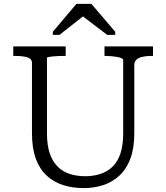

<svg xmlns="http://www.w3.org/2000/svg" viewBox="-20 -948 853 985"><path d="M221 -264Q221 -201 236 -159Q251 -117 277.5 -91.5Q304 -66 339.5 -55Q375 -44 418 -44Q459 -44 494.5 -55.5Q530 -67 556.5 -92Q583 -117 597.5 -159.5Q612 -202 612 -264V-640Q612 -645 604 -649Q596 -653 583 -655.5Q570 -658 554.5 -659.5Q539 -661 525 -661H516V-710H765V-661H754Q730 -661 710.5 -656.5Q691 -652 680 -642Q669 -632 669 -615V-264Q669 -188 649 -134.5Q629 -81 593 -47.5Q557 -14 510 1.5Q463 17 409 17Q352 17 303.5 1.5Q255 -14 219 -47.5Q183 -81 163.5 -134.5Q144 -188 144 -264V-625Q144 -647 120 -654Q96 -661 59 -661H48V-710H317V-661H308Q294 -661 278.5 -660.5Q263 -660 250 -658.5Q237 -657 229 -655.5Q221 -654 221 -651ZM449 -928H372L251 -785V-769H285L434 -886L379 -884L530 -769H571V-785Z"/></svg>

Font: Roboto Serif 20pt Light
Style: Regular
Weight: 300
Version: Version 1.008